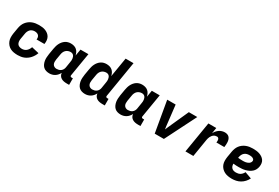

<svg xmlns="http://www.w3.org/2000/svg" viewBox="68 -1763 4063 2798"><g transform="rotate(30 2100.0 -363.5)"><path d="M262 8Q229 8 197 2.5Q165 -3 138 -17Q111 -31 91 -54.5Q71 -78 60 -107Q49 -136 48.5 -168.5Q48 -201 53 -234L70 -334Q75 -362 85 -389Q95 -416 113 -439.5Q131 -463 155 -481Q179 -499 206.5 -509.5Q234 -520 262 -524Q290 -528 317 -528Q346 -528 374 -524.5Q402 -521 427 -511Q452 -501 473 -484.5Q494 -468 507 -445Q520 -422 523.5 -394Q527 -366 523 -338L521 -328H389L390 -332Q393 -350 388.5 -367.5Q384 -385 372 -396.5Q360 -408 343 -413Q326 -418 308 -418Q289 -418 269 -411Q249 -404 234.5 -389Q220 -374 211.5 -354.5Q203 -335 200 -316L183 -216Q180 -194 182.5 -172Q185 -150 196.5 -133.5Q208 -117 228.5 -109.5Q249 -102 272 -102Q291 -102 311 -108.5Q331 -115 346.5 -129Q362 -143 373 -161Q384 -179 390 -198L513 -169Q505 -144 490.5 -119.5Q476 -95 457.5 -74Q439 -53 415.5 -36.5Q392 -20 367 -10Q342 0 315 4Q288 8 262 8Z M796 8Q767 8 740.5 0Q714 -8 695 -26Q676 -44 665 -69Q654 -94 649.5 -121Q645 -148 647 -176.5Q649 -205 653 -234L670 -334Q674 -357 680.5 -380.5Q687 -404 698 -426Q709 -448 725 -467.5Q741 -487 762 -501.5Q783 -516 807 -522Q831 -528 854 -528Q882 -528 907.5 -520.5Q933 -513 952 -496.5Q971 -480 982.5 -457Q994 -434 999 -409L1018 -520H1151L1086 -129Q1085 -123 1085.5 -118Q1086 -113 1089.5 -109Q1093 -105 1098 -103.5Q1103 -102 1109 -102H1131V8H1090Q1065 8 1041 3.5Q1017 -1 997 -13Q977 -25 964.5 -45Q952 -65 951 -90Q939 -68 923 -49Q907 -30 886 -17Q865 -4 842 2Q819 8 796 8ZM854 -102Q872 -102 890.5 -106.5Q909 -111 925 -123Q941 -135 950.5 -152.5Q960 -170 963 -188L979 -288Q982 -303 983 -318Q984 -333 982 -347Q980 -361 975.5 -374Q971 -387 962 -397.5Q953 -408 940 -413Q927 -418 912 -418Q892 -418 872 -411Q852 -404 836.5 -389.5Q821 -375 812 -355.5Q803 -336 800 -316L783 -216Q780 -196 780.5 -175.5Q781 -155 790 -138Q799 -121 816.5 -111.5Q834 -102 854 -102Z M1396 8Q1367 8 1340.5 0Q1314 -8 1295 -26Q1276 -44 1265 -69Q1254 -94 1249.5 -121Q1245 -148 1247 -176.5Q1249 -205 1253 -234L1270 -334Q1274 -357 1280.5 -380.5Q1287 -404 1298 -426Q1309 -448 1325 -467.5Q1341 -487 1362 -501.5Q1383 -516 1407 -522Q1431 -528 1454 -528Q1482 -528 1507.5 -520.5Q1533 -513 1552 -496.5Q1571 -480 1582.5 -457Q1594 -434 1599 -409L1653 -735H1786L1686 -129Q1685 -123 1685.5 -118Q1686 -113 1689.5 -109Q1693 -105 1698 -103.5Q1703 -102 1709 -102H1731V8H1690Q1665 8 1641 3.5Q1617 -1 1597 -13Q1577 -25 1564.5 -45Q1552 -65 1551 -90Q1539 -68 1523 -49Q1507 -30 1486 -17Q1465 -4 1442 2Q1419 8 1396 8ZM1454 -102Q1472 -102 1490.5 -106.5Q1509 -111 1525 -123Q1541 -135 1550.5 -152.5Q1560 -170 1563 -188L1579 -288Q1582 -303 1583 -318Q1584 -333 1582 -347Q1580 -361 1575.5 -374Q1571 -387 1562 -397.5Q1553 -408 1540 -413Q1527 -418 1512 -418Q1492 -418 1472 -411Q1452 -404 1436.5 -389.5Q1421 -375 1412 -355.5Q1403 -336 1400 -316L1383 -216Q1380 -196 1380.5 -175.5Q1381 -155 1390 -138Q1399 -121 1416.5 -111.5Q1434 -102 1454 -102Z M1996 8Q1967 8 1940.5 0Q1914 -8 1895 -26Q1876 -44 1865 -69Q1854 -94 1849.5 -121Q1845 -148 1847 -176.5Q1849 -205 1853 -234L1870 -334Q1874 -357 1880.5 -380.5Q1887 -404 1898 -426Q1909 -448 1925 -467.5Q1941 -487 1962 -501.5Q1983 -516 2007 -522Q2031 -528 2054 -528Q2082 -528 2107.5 -520.5Q2133 -513 2152 -496.5Q2171 -480 2182.5 -457Q2194 -434 2199 -409L2218 -520H2351L2286 -129Q2285 -123 2285.5 -118Q2286 -113 2289.5 -109Q2293 -105 2298 -103.5Q2303 -102 2309 -102H2331V8H2290Q2265 8 2241 3.5Q2217 -1 2197 -13Q2177 -25 2164.5 -45Q2152 -65 2151 -90Q2139 -68 2123 -49Q2107 -30 2086 -17Q2065 -4 2042 2Q2019 8 1996 8ZM2054 -102Q2072 -102 2090.5 -106.5Q2109 -111 2125 -123Q2141 -135 2150.5 -152.5Q2160 -170 2163 -188L2179 -288Q2182 -303 2183 -318Q2184 -333 2182 -347Q2180 -361 2175.5 -374Q2171 -387 2162 -397.5Q2153 -408 2140 -413Q2127 -418 2112 -418Q2092 -418 2072 -411Q2052 -404 2036.5 -389.5Q2021 -375 2012 -355.5Q2003 -336 2000 -316L1983 -216Q1980 -196 1980.5 -175.5Q1981 -155 1990 -138Q1999 -121 2016.5 -111.5Q2034 -102 2054 -102Z M2567 0 2477 -520H2619L2659 -173Q2661 -162 2662.5 -150.5Q2664 -139 2665 -128Q2670 -139 2675.5 -150.5Q2681 -162 2685 -173L2841 -520H2983L2721 0Z M3084 0 3170 -520H3303L3287 -422Q3298 -445 3315 -465Q3332 -485 3353 -499.5Q3374 -514 3398 -521Q3422 -528 3445 -528Q3467 -528 3487 -521Q3507 -514 3520 -499Q3533 -484 3539.5 -464.5Q3546 -445 3547.5 -424Q3549 -403 3547.5 -381.5Q3546 -360 3543 -338H3410Q3412 -351 3412.5 -364Q3413 -377 3410 -389Q3407 -401 3397.5 -409.5Q3388 -418 3375 -418Q3361 -418 3347 -414Q3333 -410 3320.5 -401Q3308 -392 3299 -380Q3290 -368 3283 -354.5Q3276 -341 3272.5 -327.5Q3269 -314 3266 -300L3217 0Z M3866 8Q3833 8 3801 2.5Q3769 -3 3741.5 -17Q3714 -31 3692.5 -54Q3671 -77 3660 -106Q3649 -135 3648.5 -168Q3648 -201 3653 -234L3670 -334Q3675 -362 3685 -389Q3695 -416 3712.5 -439.5Q3730 -463 3754.5 -481Q3779 -499 3806.5 -509.5Q3834 -520 3861.5 -524Q3889 -528 3917 -528Q3945 -528 3973 -525Q4001 -522 4026.5 -513.5Q4052 -505 4074.5 -490Q4097 -475 4112 -453.5Q4127 -432 4131 -404.5Q4135 -377 4130 -348Q4126 -322 4113.5 -296.5Q4101 -271 4079 -252Q4057 -233 4031.5 -221Q4006 -209 3979.5 -202Q3953 -195 3926 -192.5Q3899 -190 3873 -190Q3849 -190 3825.5 -191Q3802 -192 3779 -195Q3778 -175 3784 -156.5Q3790 -138 3803.5 -124.5Q3817 -111 3836 -106Q3855 -101 3875 -101Q3893 -101 3911 -105Q3929 -109 3945 -119Q3961 -129 3973.5 -144Q3986 -159 3994 -176L4107 -135Q4090 -101 4064 -72.5Q4038 -44 4005.5 -25.5Q3973 -7 3937 0.5Q3901 8 3866 8ZM3873 -299Q3885 -299 3897.5 -299.5Q3910 -300 3923 -302.5Q3936 -305 3948.5 -309.5Q3961 -314 3972.5 -321.5Q3984 -329 3992 -340.5Q4000 -352 4002 -364Q4004 -375 4001 -384Q3998 -393 3991 -399.5Q3984 -406 3975 -410Q3966 -414 3956.5 -416Q3947 -418 3937 -418.5Q3927 -419 3917 -419Q3896 -419 3875 -413Q3854 -407 3837 -392Q3820 -377 3811 -357Q3802 -337 3798 -316L3796 -303Q3816 -301 3834.5 -300Q3853 -299 3873 -299Z"/></g></svg>

Font: Iosevka Extrabold Extended
Style: Italic
Weight: 800
Width: 7
Italic angle: -9°
Monospace: yes
Designer: Belleve Invis
Foundry: Belleve Invis
Version: Version 32.5.0; ttfautohint (v1.8.4)